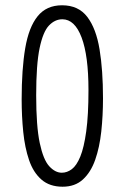

<svg xmlns="http://www.w3.org/2000/svg" viewBox="-20 -693 472 727"><path d="M217 14Q168 14 137 -13Q106 -40 90 -87Q74 -134 68 -193.5Q62 -253 62 -317Q62 -431 75.5 -510.5Q89 -590 122.5 -631.5Q156 -673 215 -673Q277 -673 310.5 -629Q344 -585 357 -506Q370 -427 370 -321Q370 -255 363.5 -195Q357 -135 340.5 -88Q324 -41 294 -13.5Q264 14 217 14ZM214 -39Q234 -39 252 -52.5Q270 -66 284 -100Q298 -134 306.5 -195.5Q315 -257 315 -352Q315 -482 289 -551Q263 -620 216 -620Q188 -620 165.5 -596.5Q143 -573 130 -511Q117 -449 117 -332Q117 -215 130.5 -151.5Q144 -88 166.5 -63.5Q189 -39 214 -39Z"/></svg>

Font: Bricolage Grotesque 10pt Condensed ExtraLight
Style: Regular
Weight: 200
Width: 3
Designer: Mathieu Triay
Foundry: Atelier Triay
Version: Version 1.000; ttfautohint (v1.8.4.7-5d5b);gftools[0.9.32]